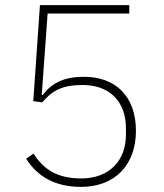

<svg xmlns="http://www.w3.org/2000/svg" viewBox="-20 -718 640 750"><path d="M485 -698H136L110 -323L145 -318C183 -363 222 -386 302 -386C412 -386 472 -318 472 -216V-193C472 -91 408 -21 297 -21C208 -21 152 -53 111 -118L82 -98C127 -28 195 12 297 12C428 12 511 -73 511 -207C511 -339 434 -418 308 -418C234 -418 185 -397 147 -347H143L166 -665H485Z"/></svg>

Font: IBM Plex Thai Looped ExtraLight
Style: Regular
Weight: 200
Designer: Mike Abbink, Paul van der Laan, Pieter van Rosmalen, Ben Mitchell, Mark Frömberg
Foundry: Bold Monday
Version: Version 1.0